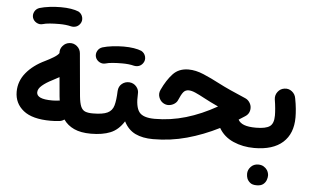

<svg xmlns="http://www.w3.org/2000/svg" viewBox="-63 -842 1977 1220"><g transform="rotate(5 926.0 -232.5)"><path d="M43.9 -182.1Q43.9 -249.5 87.9 -303.2Q131.8 -356.9 208 -393.1Q234.9 -406.2 259.8 -421.4Q284.7 -436.5 293.5 -450.2Q291 -476.1 308.6 -496.6Q326.2 -517.1 352.5 -519.5Q378.9 -522 399.7 -504.6Q420.4 -487.3 422.9 -460.4L447.3 -189.5Q451.7 -145 461.4 -123Q471.2 -101.1 489.3 -94Q507.3 -86.9 536.6 -86.9H537.1Q564 -86.9 582.8 -67.9Q601.6 -48.8 601.6 -22Q601.6 4.9 582.8 23.7Q564 42.5 537.1 42.5H536.6Q471.7 42.5 429.2 22.9Q386.7 3.4 361.8 -32.7Q348.6 -22.9 332.5 -20.5Q317.9 -18.6 301.5 -17.8Q285.2 -17.1 273.9 -17.1Q157.7 -17.1 100.8 -62.7Q43.9 -108.4 43.9 -182.1ZM174.3 -189.5Q174.3 -168.5 198.2 -157.5Q222.2 -146.5 273.9 -146.5Q280.8 -146.5 292.2 -147.2Q303.7 -147.9 314.5 -149.4Q317.9 -149.9 321.3 -149.9Q319.3 -163.1 317.9 -177.7L307.1 -298.3Q287.1 -286.6 263.7 -274.9Q224.6 -255.4 199.5 -233.9Q174.3 -212.4 174.3 -189.5ZM106.4 -660.2Q101.1 -680.2 111.1 -699Q121.1 -717.8 142.1 -724.6Q169.4 -732.9 205.6 -737.3Q241.7 -741.7 276.9 -741.7Q312.5 -741.7 341.6 -737.1Q370.6 -732.4 390.6 -724.1Q411.6 -712.4 417.2 -689.7Q422.9 -667 409.7 -647.9Q398.9 -632.8 383.8 -627.7Q368.7 -622.6 352.1 -626Q319.8 -634.3 276.9 -634.3Q243.7 -634.3 216.1 -632.1Q188.5 -629.9 171.4 -624.5Q150.9 -618.7 131.8 -629.4Q112.8 -640.1 106.4 -660.2Z M472.2 -22Q472.2 -48.8 491.2 -67.9Q510.3 -86.9 537.1 -86.9Q601.1 -86.9 631.3 -101.6Q661.6 -116.2 671.1 -150.1Q680.7 -184.1 682.6 -242.7Q684.6 -272.5 705.1 -289.1Q725.6 -305.7 752.4 -304.2Q779.8 -302.2 797.4 -281.7Q814.9 -261.2 812.5 -235.4Q808.1 -153.8 832.8 -120.4Q857.4 -86.9 932.6 -86.9H933.1Q960 -86.9 978.8 -67.9Q997.6 -48.8 997.6 -22Q997.6 4.9 978.8 23.7Q960 42.5 933.1 42.5H932.6Q866.2 42.5 819.8 20.3Q773.4 -2 746.6 -54.7Q711.4 1.5 660.6 22Q609.9 42.5 537.1 42.5Q510.3 42.5 491.2 23.7Q472.2 4.9 472.2 -22ZM526.4 -445.8Q521 -465.8 531 -484.6Q541 -503.4 562 -510.3Q589.4 -518.6 625.5 -522.9Q661.6 -527.3 696.8 -527.3Q732.4 -527.3 761.5 -522.7Q790.5 -518.1 810.5 -509.8Q831.5 -498 837.2 -475.3Q842.8 -452.6 829.6 -433.6Q818.8 -418.5 803.7 -413.3Q788.6 -408.2 772 -411.6Q739.7 -419.9 696.8 -419.9Q663.6 -419.9 636 -417.7Q608.4 -415.5 591.3 -410.2Q570.8 -404.3 551.8 -415Q532.7 -425.8 526.4 -445.8Z M1120.1 -418Q1166 -418 1216.8 -396.5Q1267.6 -375 1319.3 -347.7Q1354 -329.6 1397.2 -310.1Q1440.4 -290.5 1494.6 -267.6Q1511.7 -260.3 1522.7 -243.4Q1533.7 -226.6 1533.7 -208Q1533.7 -171.9 1503.4 -153.3Q1483.4 -140.6 1464.4 -128.4Q1475.6 -107.4 1502.9 -97.2Q1530.3 -86.9 1577.6 -86.9H1578.1Q1605 -86.9 1623.8 -67.9Q1642.6 -48.8 1642.6 -22Q1642.6 4.9 1623.8 23.7Q1605 42.5 1578.1 42.5H1577.6Q1505.4 42.5 1444.6 15.9Q1383.8 -10.7 1352.1 -65.4Q1251.5 -14.6 1147.9 13.9Q1044.4 42.5 933.1 42.5Q906.2 42.5 887.2 23.2Q868.2 3.9 868.2 -22Q868.2 -47.9 887.2 -67.4Q906.2 -86.9 933.1 -86.9Q1033.2 -86.9 1130.9 -115.7Q1228.5 -144.5 1326.7 -200.2Q1301.3 -211.9 1278.6 -223.1Q1255.9 -234.4 1234.9 -245.6Q1200.7 -264.2 1175.8 -275.1Q1150.9 -286.1 1132.3 -286.1Q1111.3 -286.1 1098.6 -270.8Q1085.9 -255.4 1070.3 -218.3Q1064.9 -204.6 1049.6 -194.1Q1034.2 -183.6 1014.6 -181.9Q995.1 -180.2 976.6 -191.9Q958.5 -203.6 950.4 -226.8Q942.4 -250 953.6 -273.9Q983.4 -337.9 1020.8 -377.9Q1058.1 -418 1120.1 -418Z M1513.7 -22Q1513.7 -48.8 1532.5 -67.9Q1551.3 -86.9 1578.1 -86.9Q1640.1 -86.9 1666 -105Q1691.9 -123 1691.9 -174.3Q1691.9 -192.9 1689.5 -220.2Q1687 -247.6 1682.1 -277.3Q1678.7 -303.7 1695.1 -325.2Q1711.4 -346.7 1737.8 -350.1Q1764.2 -354 1785.2 -337.6Q1806.2 -321.3 1810.5 -294.9Q1817.4 -259.3 1820.3 -228.8Q1823.2 -198.2 1823.2 -173.8Q1823.2 -70.3 1760.5 -13.9Q1697.8 42.5 1578.1 42.5Q1551.3 42.5 1532.5 23.7Q1513.7 4.9 1513.7 -22ZM1547.9 209.5Q1547.9 184.6 1566.4 164.8Q1585 145 1613.8 145Q1634.3 145 1648.7 153.8Q1663.1 162.6 1671.4 175.3Q1681.6 192.9 1681.6 210Q1681.6 223.1 1675.8 239Q1669.9 254.9 1655.5 266.1Q1641.1 277.3 1614.3 277.3Q1586.9 277.3 1572.8 265.6Q1558.6 253.9 1552.7 238.8Q1547.9 225.6 1547.9 209.5Z"/></g></svg>

Font: Mikhak-FD Bold
Style: Regular
Weight: 700
Designer: Amin Abedi
Version: Version 3.3